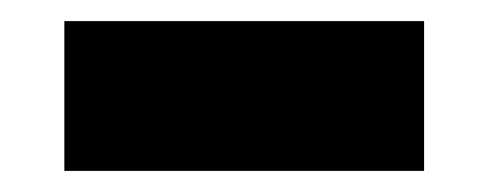

<svg xmlns="http://www.w3.org/2000/svg" viewBox="-20 -361 463 182"><path d="M41 -199V-341H382V-199Z"/></svg>

Font: Mona Sans ExtraLight ExtraBold
Style: Regular
Weight: 800
Version: Version 2.000